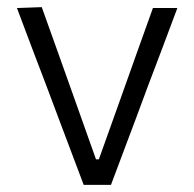

<svg xmlns="http://www.w3.org/2000/svg" viewBox="-20 -518 544 538"><path d="M214.5 0Q197 -46.5 179 -94.2Q161 -142 144 -187L111 -275Q90 -329.5 69 -385.2Q48 -441 27.5 -495.5L97 -498Q120.5 -432.5 143.5 -368Q166.5 -303.5 190 -237.5L249 -71.5H257L316.5 -238Q340 -304 362.8 -368Q385.5 -432 408.5 -495.5H477Q456.5 -440.5 435.5 -384.8Q414.5 -329 393.5 -274L360.5 -185Q343 -138.5 325.8 -92.8Q308.5 -47 291 0Z"/></svg>

Font: Commissioner Light
Style: Regular
Weight: 300
Designer: Kostas Bartsokas
Foundry: Kostas Bartsokas
Version: Version 1.000; ttfautohint (v1.8.3)